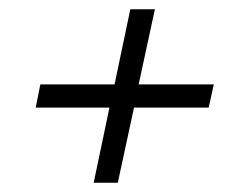

<svg xmlns="http://www.w3.org/2000/svg" viewBox="-20 -460 543 414"><path d="M182 -66 216 -228H57L67 -278H227L261 -440H314L279 -278H441L430 -228H269L234 -66Z"/></svg>

Font: Saira SemiCondensed Light
Style: Italic
Weight: 300
Width: 4
Italic angle: -12°
Designer: Hector Gatti with collaboration of the Omnibus-Type team
Foundry: Omnibus-Type
Version: Version 1.101